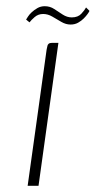

<svg xmlns="http://www.w3.org/2000/svg" viewBox="-20 -598 308 618"><path d="M69 0Q84 -109 99.5 -218.5Q115 -328 130 -438Q132 -445 132.5 -449.5Q133 -454 136.5 -457Q140 -460 147 -460H168L104 0ZM207 -519Q192 -519 177.5 -527.5Q163 -536 148.5 -544.5Q134 -553 119 -553Q103 -553 91.5 -543Q80 -533 75 -526L64 -535Q66 -538 70 -544.5Q74 -551 82 -558.5Q90 -566 100.5 -572Q111 -578 124 -578Q141 -578 154.5 -569Q168 -560 182 -551Q196 -542 211 -542Q231 -542 242 -554Q253 -566 257 -574L268 -563Q267 -560 262 -553Q257 -546 249.5 -538.5Q242 -531 231.5 -525Q221 -519 207 -519Z"/></svg>

Font: Genos Thin ExtraLight
Style: Italic
Weight: 250
Italic angle: -8°
Version: Version 1.010